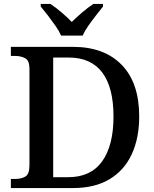

<svg xmlns="http://www.w3.org/2000/svg" viewBox="-20 -951 780 971"><path d="M35 0V-46H57Q87 -46 108 -58Q129 -70 129 -115V-603Q129 -645 107.5 -656.5Q86 -668 57 -668H35V-714H349Q507 -714 595.5 -623Q684 -532 684 -362Q684 -253 646.5 -171.5Q609 -90 534.5 -45Q460 0 349 0ZM326 -55Q439 -55 496.5 -135Q554 -215 554 -362Q554 -509 497 -584.5Q440 -660 327 -660H249V-55ZM289 -771Q279 -794 260.5 -820.5Q242 -847 222 -873Q202 -899 186 -918V-931H235Q261 -914 291 -888.5Q321 -863 343 -840Q366 -863 396 -888.5Q426 -914 452 -931H501V-918Q486 -899 465.5 -873Q445 -847 426.5 -820.5Q408 -794 398 -771Z"/></svg>

Font: Noto Serif Tibetan Medium
Style: Regular
Weight: 500
Designer: Monotype Design Team
Foundry: Monotype Imaging Inc.
Version: Version 2.103; ttfautohint (v1.8.4.7-5d5b)